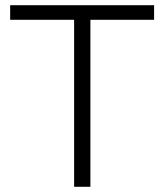

<svg xmlns="http://www.w3.org/2000/svg" viewBox="-20 -717 632 737"><path d="M264.5 -641H19V-697H571.5V-641H327V0H264.5Z"/></svg>

Font: HK Grotesk Light
Style: Regular
Weight: 300
Designer: Alfredo Marco Pradil
Foundry: Hanken Design Co.
Version: Version 3.001